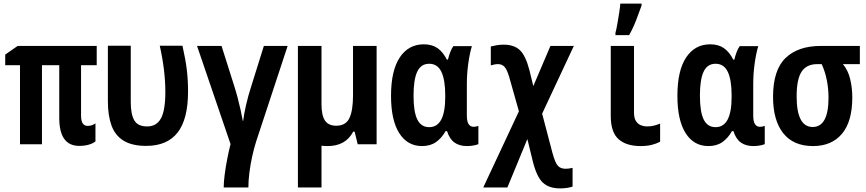

<svg xmlns="http://www.w3.org/2000/svg" viewBox="-20 -801 4810 1066"><path d="M420 9Q309 9 309 -146V-439H213V0H91V-439H9V-498L78 -546H517V-439H430V-160Q430 -129 439.5 -115.5Q449 -102 467 -102Q490 -102 510 -116V-16Q497 -5 473.5 2Q450 9 420 9Z M792 9Q713 9 666 -20Q619 -49 599 -104.5Q579 -160 579 -238V-547H706V-233Q706 -167 725.5 -133Q745 -99 797 -99Q849 -99 873.5 -143.5Q898 -188 898 -290Q898 -410 867 -547H993Q1010 -473 1017 -415Q1024 -357 1024 -293Q1024 -139 966 -65Q908 9 792 9Z M1222 240Q1222 211 1227.5 168Q1233 125 1242 79.5Q1251 34 1260 -1L1074 -546H1210L1280 -325Q1290 -294 1299.5 -258Q1309 -222 1316.5 -188Q1324 -154 1328 -130H1330Q1334 -165 1346 -217.5Q1358 -270 1374 -319L1445 -546H1577L1402 -15Q1390 23 1380 68.5Q1370 114 1364.5 158.5Q1359 203 1359 240Z M1799 10Q1781 10 1765 8V240H1634V-546H1765V-222Q1765 -161 1784 -132Q1803 -103 1847 -103Q1900 -103 1920 -145.5Q1940 -188 1940 -271V-546H2071V0H1966L1949 -70H1941Q1899 10 1799 10Z M2323 10Q2242 10 2196.5 -62Q2151 -134 2151 -269Q2151 -409 2199.5 -482Q2248 -555 2333 -555Q2379 -555 2409.5 -533.5Q2440 -512 2461 -470H2467Q2472 -491 2479.5 -511Q2487 -531 2497 -545H2600Q2588 -506 2580 -449Q2572 -392 2572 -333V-159Q2572 -126 2582 -111.5Q2592 -97 2609 -97Q2623 -97 2636 -102V-1Q2631 2 2613 6Q2595 10 2573 10Q2531 10 2503.5 -9.5Q2476 -29 2462 -73H2454Q2432 -34 2400.5 -12Q2369 10 2323 10ZM2363 -95Q2452 -95 2452 -263V-271Q2452 -358 2430.5 -402.5Q2409 -447 2363 -447Q2317 -447 2296.5 -403Q2276 -359 2276 -270Q2276 -180 2297 -137.5Q2318 -95 2363 -95Z M3090 245Q3028 245 2994 213Q2960 181 2939 98L2908 -29L2797 240H2663L2861 -183L2807 -374Q2795 -415 2781 -430Q2767 -445 2745 -445Q2727 -445 2705 -438V-543Q2720 -547 2738 -550Q2756 -553 2776 -553Q2834 -553 2866 -523Q2898 -493 2919 -413L2941 -323L3036 -546H3166L2990 -170L3047 47Q3062 102 3077 119Q3092 136 3120 136Q3138 136 3159 131V235Q3144 240 3126.5 242.5Q3109 245 3090 245Z M3537 10Q3457 10 3414 -28.5Q3371 -67 3371 -157V-546H3500V-177Q3500 -145 3511 -128.5Q3522 -112 3538.5 -105.5Q3555 -99 3572 -99Q3593 -99 3611 -103.5Q3629 -108 3645 -115V-14Q3624 -3 3597.5 3.5Q3571 10 3537 10ZM3397 -619Q3402 -636 3407.5 -668Q3413 -700 3418 -731.5Q3423 -763 3424 -781H3542V-770Q3529 -733 3512 -689Q3495 -645 3473 -606H3397Z M3913 10Q3832 10 3786.5 -62Q3741 -134 3741 -269Q3741 -409 3789.5 -482Q3838 -555 3923 -555Q3969 -555 3999.5 -533.5Q4030 -512 4051 -470H4057Q4062 -491 4069.5 -511Q4077 -531 4087 -545H4190Q4178 -506 4170 -449Q4162 -392 4162 -333V-159Q4162 -126 4172 -111.5Q4182 -97 4199 -97Q4213 -97 4226 -102V-1Q4221 2 4203 6Q4185 10 4163 10Q4121 10 4093.5 -9.5Q4066 -29 4052 -73H4044Q4022 -34 3990.5 -12Q3959 10 3913 10ZM3953 -95Q4042 -95 4042 -263V-271Q4042 -358 4020.5 -402.5Q3999 -447 3953 -447Q3907 -447 3886.5 -403Q3866 -359 3866 -270Q3866 -180 3887 -137.5Q3908 -95 3953 -95Z M4494 10Q4385 10 4328.5 -61.5Q4272 -133 4272 -263Q4272 -412 4341.5 -479Q4411 -546 4537 -546H4754V-445H4660Q4689 -410 4700.5 -361Q4712 -312 4712 -260Q4712 -126 4654.5 -58Q4597 10 4494 10ZM4492 -96Q4580 -96 4580 -259Q4580 -308 4570.5 -356Q4561 -404 4542 -445H4518Q4458 -445 4430.5 -403Q4403 -361 4403 -266Q4403 -96 4492 -96Z"/></svg>

Font: Noto Sans Mono Condensed
Style: Bold
Weight: 700
Width: 3
Designer: Monotype Design Team
Foundry: Monotype Imaging Inc.
Version: Version 2.014